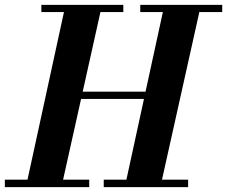

<svg xmlns="http://www.w3.org/2000/svg" viewBox="-33 -774 939 794"><path d="M483 0 647 -754H798L630 0ZM-13 0V-31H336V0ZM396 0V-31H745V0ZM74 0 238 -754H389L221 0ZM269 -365V-395H608V-365ZM138 -724V-754H477V-724ZM547 -724V-754H886V-724Z"/></svg>

Font: Libre Bodoni
Style: Italic
Weight: 400
Italic angle: -13°
Designer: Pablo Impallari, Rodrigo Fuenzalida
Foundry: Impallari Type
Version: Version 2.005;gftools[0.9.23]